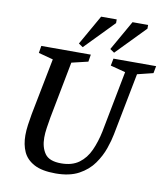

<svg xmlns="http://www.w3.org/2000/svg" viewBox="-89 -885 847 970"><g transform="rotate(10 334.0 -400.0)"><path d="M261 10Q191 10 151 -11.5Q111 -33 94.5 -69.5Q78 -106 78 -154Q78 -179 82 -207.5Q86 -236 91 -264L148 -555L73 -575L79 -612H333L327 -575L243 -555L187 -264Q182 -235 178 -208.5Q174 -182 174 -159Q174 -109 196.5 -77Q219 -45 280 -45Q336 -45 371.5 -71Q407 -97 427 -141.5Q447 -186 458 -239L519 -555L442 -575L449 -612H668L661 -575L580 -555L518 -236Q512 -204 497.5 -162Q483 -120 455 -80.5Q427 -41 380 -15.5Q333 10 261 10ZM447 -642 425 -657 512 -810H592V-791ZM286 -642 264 -657 351 -810H431V-791Z"/></g></svg>

Font: Manuale Medium
Style: Italic
Weight: 500
Italic angle: -11°
Version: Version 1.002